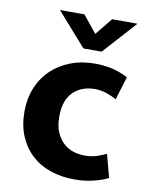

<svg xmlns="http://www.w3.org/2000/svg" viewBox="-80 -749 635 819"><g transform="rotate(10 237.0 -339.5)"><path d="M323 -97Q355 -97 379.5 -105.5Q404 -114 417 -121L444 -21Q427 -11 387 0Q347 11 299 11Q243 11 195.5 -5Q148 -21 113.5 -52.5Q79 -84 59 -130.5Q39 -177 39 -238Q39 -294 58 -340.5Q77 -387 112 -420.5Q147 -454 195 -472.5Q243 -491 302 -491Q333 -491 369.5 -484Q406 -477 444 -457L413 -356Q393 -368 368.5 -376Q344 -384 319 -384Q261 -384 225 -348.5Q189 -313 189 -242Q189 -202 201 -174.5Q213 -147 232 -129.5Q251 -112 275 -104.5Q299 -97 323 -97ZM113 -690H219L279 -616L339 -690H449L319 -546H240Z"/></g></svg>

Font: Mukta ExtraBold
Style: Regular
Weight: 800
Designer: Girish Dalvi and Yashodeep Gholap
Foundry: Ek Type
Version: Version 2.538;PS 1.002;hotconv 16.6.51;makeotf.lib2.5.65220;